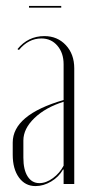

<svg xmlns="http://www.w3.org/2000/svg" viewBox="-20 -623 301 649"><path d="M187 -603V-597H78V-603ZM23 -100V-141Q23 -235 195 -285V-406Q195 -444 174 -468.5Q153 -493 120 -493Q76 -493 44 -454L39 -457Q75 -501 130 -501Q174 -501 202.5 -470.5Q231 -440 231 -392V-1H195V-50H193Q179 -25 153 -9.5Q127 6 100 6Q65 6 44 -23Q23 -52 23 -100ZM113 -4Q136 -4 159 -21Q182 -38 195 -63V-279Q134 -260 96.5 -224Q59 -188 59 -148V-90Q59 -49 73.5 -26.5Q88 -4 113 -4Z"/></svg>

Font: Moniqa ExtLt Narrow Display
Style: Regular
Weight: 200
Width: 4
Designer: Rajesh Rajput
Foundry: Rajesh Rajput
Version: Version 1.000